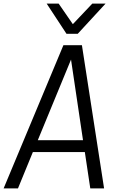

<svg xmlns="http://www.w3.org/2000/svg" viewBox="-40 -1037 671 1057"><path d="M541 -851ZM388 -851H326L217 -1017H283L361 -904L468 -1017H541ZM533 0H457L427 -200H141L59 0H-20L309 -788H411ZM417 -265 351 -709 168 -265Z"/></svg>

Font: Tanohe Sans
Style: Italic
Weight: 400
Designer: Village Type and Design LLC & Cristiano Sobral
Foundry: Cooper Hewitt Smithsonian Design Museum
Version: Version 1.00;September 29, 2021;FontCreator 13.0.0.2655 64-b